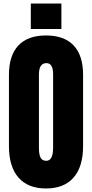

<svg xmlns="http://www.w3.org/2000/svg" viewBox="-20 -1070 526 1098"><path d="M243.2 7.8Q140.1 7.8 85.7 -54.4Q31.2 -116.7 31.2 -234.4V-642.6Q31.2 -752.9 85.2 -810.1Q139.2 -867.2 243.2 -867.2Q347.2 -867.2 401.1 -810.1Q455.1 -752.9 455.1 -642.6V-234.4Q455.1 -116.7 400.6 -54.4Q346.2 7.8 243.2 7.8ZM244.6 -150.4Q283.7 -150.4 283.7 -226.1V-645.5Q283.7 -709 245.6 -709Q202.6 -709 202.6 -644V-225.1Q202.6 -185.1 212.4 -167.7Q222.2 -150.4 244.6 -150.4ZM156.2 -904.3V-1049.8H331.1V-904.3Z"/></svg>

Font: Anton SC
Style: Regular
Weight: 400
Designer: Vernon Adams
Foundry: Vernon Adams
Version: Version 2.116; ttfautohint (v1.8.4.7-5d5b)